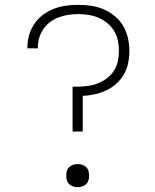

<svg xmlns="http://www.w3.org/2000/svg" viewBox="-20 -763 640 791"><path d="M279 -221V-406H300Q321 -406 342.5 -409Q364 -412 384 -420Q404 -428 421 -441Q438 -454 449.5 -472Q461 -490 465.5 -511Q470 -532 470 -553Q470 -575 465.5 -596Q461 -617 450 -635.5Q439 -654 422.5 -667.5Q406 -681 386.5 -689.5Q367 -698 345.5 -701.5Q324 -705 303 -705Q283 -705 262.5 -702Q242 -699 223 -692Q204 -685 187.5 -673Q171 -661 159.5 -644.5Q148 -628 142 -608.5Q136 -589 136 -568Q136 -567 136 -566Q136 -565 136 -564H93Q93 -566 93 -567Q93 -568 93 -569Q93 -595 100.5 -620Q108 -645 122.5 -666Q137 -687 158 -702.5Q179 -718 202.5 -727Q226 -736 251.5 -739.5Q277 -743 303 -743Q330 -743 356.5 -739Q383 -735 407.5 -724.5Q432 -714 453 -696.5Q474 -679 487.5 -656Q501 -633 507 -606.5Q513 -580 513 -553Q513 -528 508 -503.5Q503 -479 490.5 -457Q478 -435 459 -418Q440 -401 417.5 -390.5Q395 -380 370.5 -374.5Q346 -369 321 -368V-221ZM300 8Q290 8 281 5Q272 2 265 -4.5Q258 -11 255.5 -20.5Q253 -30 253 -39Q253 -49 255.5 -58.5Q258 -68 265 -74.5Q272 -81 281 -84Q290 -87 300 -87Q310 -87 319 -84Q328 -81 335 -74.5Q342 -68 344.5 -58.5Q347 -49 347 -39Q347 -30 344.5 -20.5Q342 -11 335 -4.5Q328 2 319 5Q310 8 300 8Z"/></svg>

Font: Zed Sans Extralight Extended
Style: Regular
Weight: 200
Width: 7
Designer: Belleve Invis
Foundry: Belleve Invis
Version: Version 1.0.0; ttfautohint (v1.8.4)